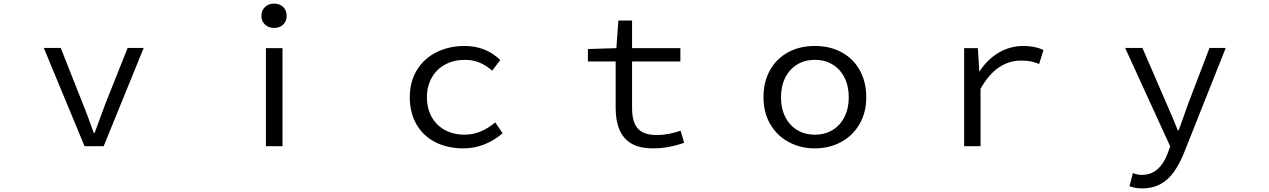

<svg xmlns="http://www.w3.org/2000/svg" viewBox="-20 -811 7040 1065"><path d="M223 -545H317L440 -234Q451 -208 471 -154Q483 -120 500 -74H505L550 -196Q553 -204 556.5 -213.5Q560 -223 564 -234L688 -545H777L555 0H449Z M1455 -544H1547V0H1455ZM1430 -723Q1430 -753 1450 -772Q1470 -791 1500 -791Q1531 -791 1550.5 -772.5Q1570 -754 1570 -723Q1570 -693 1550.5 -674.5Q1531 -656 1500 -656Q1470 -656 1450 -674.5Q1430 -693 1430 -723Z M2253 -271Q2253 -358 2292.5 -422.5Q2332 -487 2401.5 -521.5Q2471 -556 2557 -556Q2675 -556 2755 -478L2710 -419Q2676 -449 2639.5 -464Q2603 -479 2560 -479Q2496 -479 2448 -452.5Q2400 -426 2374 -378.5Q2348 -331 2348 -271Q2348 -210 2374 -163Q2400 -116 2447.5 -90Q2495 -64 2558 -64Q2646 -64 2727 -132L2768 -72Q2722 -32 2666.5 -10Q2611 12 2551 12Q2462 12 2394.5 -22.5Q2327 -57 2290 -121.5Q2253 -186 2253 -271Z M3480 -16Q3395 -68 3395 -213V-470H3241V-539L3399 -544L3410 -697H3486V-544H3754V-470H3486V-211Q3486 -135 3517.5 -98.5Q3549 -62 3624 -62Q3687 -62 3755 -86L3775 -19Q3687 12 3605 12Q3526 12 3480 -16Z M4215 -271Q4215 -357 4251 -421.5Q4287 -486 4351.5 -521Q4416 -556 4500 -556Q4584 -556 4648.5 -521Q4713 -486 4749 -421.5Q4785 -357 4785 -271Q4785 -186 4747 -121.5Q4709 -57 4644 -22.5Q4579 12 4500 12Q4421 12 4356 -22.5Q4291 -57 4253 -121.5Q4215 -186 4215 -271ZM4688 -271Q4688 -333 4664.5 -380Q4641 -427 4598.5 -453Q4556 -479 4500 -479Q4444 -479 4401.5 -453Q4359 -427 4335.5 -380Q4312 -333 4312 -271Q4312 -210 4335.5 -163Q4359 -116 4401.5 -90Q4444 -64 4500 -64Q4556 -64 4598.5 -90Q4641 -116 4664.5 -163Q4688 -210 4688 -271Z M5328 -544H5404L5412 -416H5414Q5457 -482 5520 -519Q5583 -556 5657 -556Q5720 -556 5768 -534L5744 -456Q5716 -467 5695 -471Q5674 -475 5644 -475Q5578 -475 5522 -438Q5466 -401 5419 -319V0H5328Z M6245 222 6264 149Q6288 159 6313 159Q6365 159 6400.5 127.5Q6436 96 6456 42L6471 1L6221 -545H6317L6448 -242Q6466 -202 6481 -166L6491 -142Q6505 -106 6513 -88H6518L6546 -166L6573 -242L6689 -545H6779L6544 46Q6521 100 6492 142Q6426 234 6318 234Q6278 234 6245 222Z"/></svg>

Font: Merged Yaku Han JP
Style: Regular
Weight: 400
Designer: Ryoko NISHIZUKA 西塚涼子 (kana, bopomofo & ideographs); Paul D. Hunt (Latin, Greek & Cyrillic); Sandoll Communications 산돌커뮤니
Foundry: Adobe
Version: Version 2.004